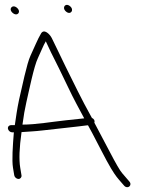

<svg xmlns="http://www.w3.org/2000/svg" viewBox="-20 -792 614 795"><path d="M253 -744.5C272 -727.7 288.9 -750.2 270.4 -766C251.6 -782.2 234.4 -761 253 -744.5ZM32.5 -738.5C51.8 -722 69.4 -742.7 50.5 -759.5C31.9 -776.1 12.9 -755.3 32.5 -738.5ZM12.9 -259C14.2 -251.1 22.4 -244 30.4 -244H37.4C32.8 -189.1 28.8 -127.5 33.7 -98L39 -66C40.3 -58.1 48.6 -51 56.5 -51C64.4 -51 70.3 -58.1 69 -66L63.7 -98C58.2 -131 60 -180 69.2 -245C97.4 -247.4 124 -247.9 157 -252C187.9 -255.8 311.3 -268.7 340.5 -273H344.5L361.9 -241C380.1 -207.4 419.3 -128.2 439.6 -94.9C460.4 -60.7 466.2 -55.3 485.5 -33L494.2 -23C508.8 -7 529.8 -25 515.2 -41L506.5 -51C501.5 -57 494.6 -65.1 485.7 -75.2C476.8 -85.3 459.6 -115 433.9 -164.4C408.2 -213.7 387.2 -253.6 370.7 -284C373.5 -292.3 370 -299 360.4 -304C315.6 -384.2 286.3 -446.8 250.7 -518C230.8 -557.9 212.3 -599.2 194.2 -634.7C185.5 -651.7 162.3 -673.6 150.2 -653.8C135.7 -630.1 121 -592.4 106.4 -561.8C90.9 -529.2 71.2 -430.7 58.9 -379C50.7 -340.2 46.3 -308 41.4 -274H26.4C17.6 -274 11.5 -267.4 12.9 -259ZM73 -276C77.8 -312 83.1 -342.5 88.9 -367.5C101.2 -420.9 120.4 -516.9 137 -551.6C151.6 -582.3 157.8 -600.8 169.6 -621C175.8 -607.7 183 -592.3 191.2 -575L224.2 -509C236.2 -485 248.9 -458.7 262.4 -430C283.7 -384.6 308.8 -339.1 328.7 -302C316.3 -300.7 291 -298 252.9 -293.9C193.4 -287.6 129.1 -276 73 -276Z"/></svg>

Font: MewTooHand
Style: Lta
Weight: 400
Designer: Mew Too, Robert Jablonski
Version: Version 0.77